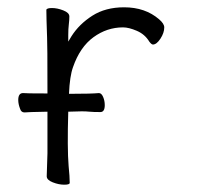

<svg xmlns="http://www.w3.org/2000/svg" viewBox="-20 -501 540 526"><path d="M47 -193Q38 -193 35 -203Q30 -216 30 -227Q30 -246 43 -246Q50 -245 105 -245H110V-250Q110 -385 109 -398Q107 -454 107 -474Q108 -479 122.5 -479Q137 -479 153.5 -472.5Q170 -466 170 -456Q170 -446 168.5 -434Q167 -422 167 -405V-387L176 -402Q197 -435 233 -458Q269 -481 320 -481Q378 -481 416 -448Q430 -436 430 -426Q430 -411 419.5 -395Q409 -379 399 -379Q395 -379 389 -387Q377 -407 355 -416.5Q333 -426 317 -426Q273 -426 236 -399Q199 -372 180 -317Q171 -292 169 -244H174Q230 -244 251 -246Q258 -246 262.5 -235.5Q267 -225 267 -213Q267 -194 255 -194Q235 -194 225.5 -195Q216 -196 204 -196Q192 -196 167 -195Q164 -95 168 -46Q171 -17 171 0Q171 5 156 5Q141 5 124.5 -1.5Q108 -8 108 -18L110 -81V-195Q54 -194 47 -193Z"/></svg>

Font: Moon Stars Kai HW Light
Style: Regular
Weight: 300
Designer: GuiWonder
Version: Version 1.101